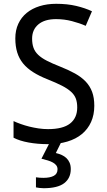

<svg xmlns="http://www.w3.org/2000/svg" viewBox="-20 -744 559 1004"><path d="M473.1 -190.9Q473.1 -143.6 456.3 -106.2Q439.5 -68.8 408.2 -43Q377 -17.1 332 -3.7Q287.1 9.8 231 9.8Q176.8 9.8 129.6 1.2Q82.5 -7.3 50.8 -23.9V-110.8Q67.4 -103 88.6 -95.5Q109.9 -87.9 133.3 -82Q156.7 -76.2 181.6 -72.5Q206.5 -68.8 231 -68.8Q309.1 -68.8 346.4 -98.1Q383.8 -127.4 383.8 -182.1Q383.8 -208.5 376.7 -228Q369.6 -247.6 351.8 -263.9Q334 -280.3 304.2 -295.7Q274.4 -311 229 -329.1Q185.5 -346.2 153.6 -366.5Q121.6 -386.7 100.8 -412.1Q80.1 -437.5 70.1 -469.7Q60.1 -502 60.1 -543Q60.1 -585.9 75.7 -619.6Q91.3 -653.3 119.6 -676.5Q147.9 -699.7 187.3 -711.9Q226.6 -724.1 273.9 -724.1Q332 -724.1 378.4 -713.1Q424.8 -702.1 460.9 -685.1L428.2 -608.9Q396.5 -623 356.2 -633.5Q315.9 -644 272.9 -644Q213.4 -644 180.7 -616.5Q147.9 -588.9 147.9 -542Q147.9 -514.2 155.3 -493.9Q162.6 -473.6 179.7 -457.3Q196.8 -440.9 224.9 -426.5Q252.9 -412.1 293.9 -396Q338.4 -378.4 371.8 -359.9Q405.3 -341.3 427.7 -317.9Q450.2 -294.4 461.7 -263.7Q473.1 -232.9 473.1 -190.9ZM350.1 140.1Q350.1 187.5 315.7 213.9Q281.2 240.2 208 240.2Q197.3 240.2 186.3 238.8Q175.3 237.3 168 235.8V183.1Q175.3 184.6 187.3 185.3Q199.2 186 207 186Q241.7 186 261.2 175.5Q280.8 165 280.8 141.1Q280.8 129.4 274.4 120.8Q268.1 112.3 256.8 106Q245.6 99.6 230.2 95Q214.8 90.3 196.8 85.9L240.7 0H299.8L272 56.2Q288.6 60.1 302.7 66.4Q316.9 72.8 327.4 82.8Q337.9 92.8 344 106.9Q350.1 121.1 350.1 140.1Z"/></svg>

Font: WenQuanYi Micro Hei
Style: Regular
Weight: 400
Foundry: Ascender Corporation
Version: Version 0.2.0-beta